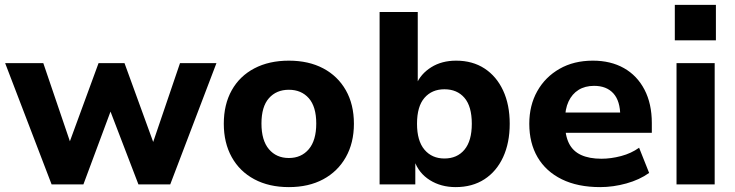

<svg xmlns="http://www.w3.org/2000/svg" viewBox="-20 -754 3006 785"><path d="M191 0 1 -496H157L272 -158H259L383 -496H489L612 -158H601L716 -496H865L676 0H546L411 -352H452L321 0Z M1161 11Q1080 11 1020 -21Q960 -53 927.5 -111.5Q895 -170 895 -248Q895 -327 927.5 -385Q960 -443 1020 -474.5Q1080 -506 1161 -506Q1242 -506 1301.5 -474.5Q1361 -443 1394 -385Q1427 -327 1427 -248Q1427 -170 1394 -111.5Q1361 -53 1301.5 -21Q1242 11 1161 11ZM1161 -108Q1212 -108 1242.5 -144Q1273 -180 1273 -249Q1273 -318 1242.5 -352.5Q1212 -387 1161 -387Q1110 -387 1079.5 -352.5Q1049 -318 1049 -249Q1049 -180 1079.5 -144Q1110 -108 1161 -108Z M1843 11Q1783 11 1737.5 -17.5Q1692 -46 1674 -97H1678V0H1532V-705H1688V-409H1682Q1700 -452 1743 -479Q1786 -506 1845 -506Q1912 -506 1961 -474Q2010 -442 2037 -384Q2064 -326 2064 -248Q2064 -170 2037 -111.5Q2010 -53 1960.5 -21Q1911 11 1843 11ZM1797 -106Q1849 -106 1879 -142Q1909 -178 1909 -248Q1909 -319 1879 -354Q1849 -389 1797 -389Q1746 -389 1715.5 -354Q1685 -319 1685 -248Q1685 -178 1715.5 -142Q1746 -106 1797 -106Z M2434 11Q2342 11 2277 -21Q2212 -53 2178 -111Q2144 -169 2144 -248Q2144 -323 2176.5 -381Q2209 -439 2267.5 -472.5Q2326 -506 2404 -506Q2477 -506 2531 -475.5Q2585 -445 2615 -387.5Q2645 -330 2645 -251V-211H2270V-294H2530L2516 -279Q2516 -341 2488 -372Q2460 -403 2409 -403Q2372 -403 2345.5 -386.5Q2319 -370 2304.5 -339Q2290 -308 2290 -263V-252Q2290 -201 2306 -168.5Q2322 -136 2355.5 -120.5Q2389 -105 2439 -105Q2478 -105 2519.5 -116Q2561 -127 2593 -150L2634 -47Q2595 -19 2541 -4Q2487 11 2434 11Z M2739 -589V-734H2907V-589ZM2746 0V-496H2902V0Z"/></svg>

Font: Nunito Sans 10pt ExtraBold
Style: Regular
Weight: 800
Designer: Vernon Adams
Foundry: Vernon Adams
Version: Version 3.101;gftools[0.9.27]